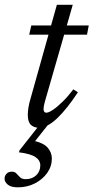

<svg xmlns="http://www.w3.org/2000/svg" viewBox="-62 -538 400 822"><path d="M63 -389.5 72 -429H318L310.5 -389.5ZM131 -106Q129 -98.5 127.5 -92Q126 -85.5 125.2 -80.5Q124.5 -75.5 124.5 -71.5Q124.5 -63.5 127.5 -59.5Q130.5 -55.5 136 -55.5Q146.5 -55.5 165 -68Q183.5 -80.5 206.2 -102.8Q229 -125 252 -155.5L271.5 -143Q249 -108.5 227 -80.8Q205 -53 184 -32.8Q163 -12.5 143 -1.8Q123 9 105 9Q83.5 9 70.2 -3.5Q57 -16 57 -46.5Q57 -60 59.8 -77.8Q62.5 -95.5 69.5 -118.5L181.5 -517.5H249.5ZM14.5 264Q-15.5 264 -29 252.2Q-42.5 240.5 -42.5 227Q-42.5 215 -34.2 206Q-26 197 -11 197Q1.5 197 8.5 205Q15.5 213 23.8 221Q32 229 48 229Q76 229 93.2 212.2Q110.5 195.5 110.5 170Q110.5 148.5 90 134.5Q69.5 120.5 19 114L22 105L124 -24.5H160L56 107L72.5 62.5Q123.5 72.5 141.8 93.8Q160 115 160 140.5Q160 174.5 140 202.5Q120 230.5 87.2 247.2Q54.5 264 14.5 264Z"/></svg>

Font: Newsreader 20pt
Style: Italic
Weight: 400
Italic angle: -17°
Version: Version 1.003